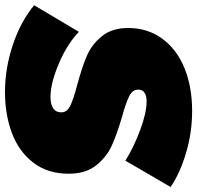

<svg xmlns="http://www.w3.org/2000/svg" viewBox="-56 -728 772 751"><g transform="rotate(90 329.5 -352.0)"><path d="M685 -634 582 -457Q529 -490 461.5 -515Q394 -540 350 -540Q329 -540 316.5 -532Q304 -524 304 -507Q304 -485 329.5 -472Q355 -459 410 -444Q478 -424 522.5 -404Q567 -384 600 -343Q633 -302 633 -235Q633 -153 589.5 -96.5Q546 -40 473.5 -13Q401 14 314 14Q221 14 129.5 -16.5Q38 -47 -26 -100L78 -275Q126 -229 202.5 -196.5Q279 -164 333 -164Q361 -164 377 -174.5Q393 -185 393 -206Q393 -229 367 -241.5Q341 -254 284 -269Q217 -287 172.5 -306Q128 -325 95.5 -364.5Q63 -404 63 -468Q63 -543 104 -600Q145 -657 218.5 -687.5Q292 -718 388 -718Q470 -718 549 -695Q628 -672 685 -634Z"/></g></svg>

Font: TypoPRO Montserrat
Style: Italic
Weight: 900
Italic angle: -11.3°
Designer: Julieta Ulanovsky
Foundry: Julieta Ulanovsky
Version: Version 6.001